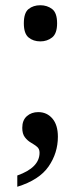

<svg xmlns="http://www.w3.org/2000/svg" viewBox="-20 -559 308 733"><path d="M134 -401Q107 -401 89 -416Q71 -431 71 -470Q71 -510 89 -524.5Q107 -539 134 -539Q160 -539 179 -524.5Q198 -510 198 -470Q198 -431 179 -416Q160 -401 134 -401ZM46 154V111Q131 81 131 24Q131 9 121 1Q111 -7 98 -14.5Q85 -22 75 -35Q65 -48 65 -71Q65 -100 82.5 -115.5Q100 -131 126 -131Q159 -131 180 -106.5Q201 -82 201 -37Q201 25 165.5 76.5Q130 128 46 154Z"/></svg>

Font: Noto Serif Khmer SemiCondensed Medium
Style: Regular
Weight: 500
Width: 4
Designer: Danh Hong and the Monotype Design Team
Foundry: Monotype Imaging Inc.
Version: Version 2.004; ttfautohint (v1.8.4.7-5d5b)